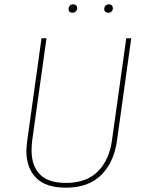

<svg xmlns="http://www.w3.org/2000/svg" viewBox="-20 -858 681 888"><path d="M521 -207Q507 -107 448 -48.5Q389 10 285 10Q192 10 147 -35.5Q102 -81 102 -160Q102 -174 106 -208L172 -681H195L129 -209Q126 -185 126 -163Q126 -91 164.5 -51.5Q203 -12 285 -12Q380 -12 433 -65.5Q486 -119 498 -210L564 -681H587ZM297 -816Q297 -825 303 -831.5Q309 -838 318 -838Q327 -838 332 -833Q337 -828 337 -820Q337 -812 330.5 -805.5Q324 -799 315 -799Q307 -799 302 -803.5Q297 -808 297 -816ZM462 -816Q462 -825 468 -831.5Q474 -838 484 -838Q492 -838 497 -833Q502 -828 502 -820Q502 -811 496 -805Q490 -799 480 -799Q472 -799 467 -803.5Q462 -808 462 -816Z"/></svg>

Font: Fira Sans Thin
Style: Italic
Weight: 250
Italic angle: -8°
Designer: Carrois Corporate & Edenspiekermann AG
Foundry: Carrois Corporate GbR & Edenspiekermann AG
Version: Version 4.203